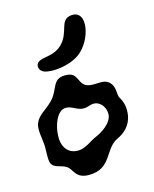

<svg xmlns="http://www.w3.org/2000/svg" viewBox="-107 -770 677 845"><g transform="rotate(-15 231.5 -348.0)"><path d="M112 -353C157 -397 142 -449 205 -449C272 -449 242 -388 298 -379C332 -374 362 -387 385 -367C413 -342 400 -309 411 -291C425 -268 432 -242 426 -205C418 -163 390 -136 355 -120C291 -90 298 2 193 2C132 2 133 -40 109 -56C87 -71 59 -67 44 -87C34 -101 38 -140 38 -168C38 -198 23 -251 36 -278C51 -312 81 -322 112 -353ZM170 -310C131 -310 106 -247 106 -194C106 -139 137 -114 174 -114C209 -114 240 -142 267 -153C289 -162 345 -194 345 -236C345 -268 322 -296 294 -296C278 -296 264 -287 248 -287C215 -287 200 -310 170 -310ZM279 -517C233 -485 155 -476 120 -489C95 -498 90 -530 116 -541C143 -552 181 -547 215 -578C268 -626 242 -690 297 -697C378 -707 352 -568 279 -517Z"/></g></svg>

Font: PicNic
Style: Regular
Weight: 400
Designer: Mariel Nils
Foundry: Velvetyne Type Foundry
Version: Version 2.000;Glyphs 3.2.3 (3260)